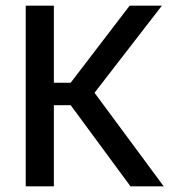

<svg xmlns="http://www.w3.org/2000/svg" viewBox="-20 -659 614 679"><path d="M441.5 0 230 -287H163.5V-366.5H230L438.5 -639H552.5L305.5 -319.5L305 -343.5L559 0ZM71 0V-639H170.5V0Z"/></svg>

Font: Anek Telugu Medium
Style: Regular
Weight: 500
Designer: Omkar Bhoir (Telugu), Yesha Goshar (Latin)
Foundry: Ek Type
Version: Version 1.003